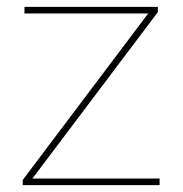

<svg xmlns="http://www.w3.org/2000/svg" viewBox="-20 -537 531 557"><path d="M46 0H443V-19H74L438 -502V-517H51V-498H410L46 -15Z"/></svg>

Font: Chess Sans Thin
Style: Regular
Weight: 100
Designer: Wolf Bōese
Foundry: Wolf Bōese
Version: Version 7.223;Glyphs 3.3 (3306)